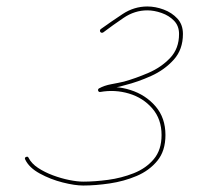

<svg xmlns="http://www.w3.org/2000/svg" viewBox="-20 -567 628 593"><path d="M299 -467Q294 -464 290 -468Q287 -473 291 -477Q323 -500 358.5 -523.5Q394 -547 435 -547Q460 -547 485.5 -537.5Q511 -528 528 -509.5Q545 -491 545 -462Q545 -414 516.5 -382.5Q488 -351 447 -332.5Q406 -314 366 -304Q351 -299 329 -295.5Q307 -292 292 -284Q287 -281 285 -288Q283 -294 288 -295Q336 -304 383 -289Q430 -274 460.5 -238.5Q491 -203 491 -150Q491 -101 466 -70.5Q441 -40 402 -23.5Q363 -7 319 -0.5Q275 6 237 6Q211 6 173.5 -3.5Q136 -13 103 -31Q70 -49 58 -74Q55 -80 60 -82Q66 -85 68 -80Q77 -62 97.5 -48.5Q118 -35 143.5 -25.5Q169 -16 194 -11Q219 -6 237 -6Q272 -6 313.5 -11.5Q355 -17 393 -32Q431 -47 455 -75.5Q479 -104 479 -150Q479 -199 450.5 -232Q422 -265 378.5 -278Q335 -291 290 -283Q285 -282 283 -287Q282 -292 286 -294Q302 -303 324 -307Q346 -311 363 -315Q399 -325 438.5 -342Q478 -359 505.5 -388Q533 -417 533 -462Q533 -487 517.5 -503Q502 -519 479 -527Q456 -535 435 -535Q396 -535 362 -512Q328 -489 299 -467Q299 -467 299 -467Q299 -467 299 -467Z"/></svg>

Font: FRB American Cursive Thin
Style: Italic
Weight: 100
Italic angle: -25°
Version: Version 2.0;Modular Font Editor K font №1